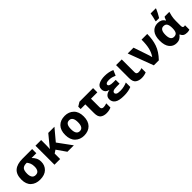

<svg xmlns="http://www.w3.org/2000/svg" viewBox="369 -2353 3921 3921"><g transform="rotate(-45 2329.5 -393.0)"><path d="M591 -232Q591 -296 566.5 -344Q542 -392 503 -428H641V-549H361Q205 -549 124.5 -480Q44 -411 44 -262Q44 -129 119 -59.5Q194 10 316 10Q450 10 520.5 -59Q591 -128 591 -232ZM212 -263Q212 -355 244 -391.5Q276 -428 347 -428H366Q394 -393 409 -354.5Q424 -316 424 -258Q424 -196 399 -158.5Q374 -121 318 -121Q262 -121 237 -160.5Q212 -200 212 -263Z M1285 -549H1107L966 -378Q947 -356 930.5 -334.5Q914 -313 900 -295H897Q899 -320 899.5 -350Q900 -380 901 -414V-549H737V0H901V-158L969 -203L1111 0H1297L1077 -301Z M1858 -275Q1858 -412 1782.5 -485.5Q1707 -559 1591 -559Q1465 -559 1393 -485.5Q1321 -412 1321 -275Q1321 -138 1396.5 -64Q1472 10 1588 10Q1713 10 1785.5 -64Q1858 -138 1858 -275ZM1488 -275Q1488 -431 1589 -431Q1691 -431 1691 -275Q1691 -118 1590 -118Q1488 -118 1488 -275Z M2401 -549H2008L1919 -495V-426H2054V-175Q2054 -66 2105 -28Q2156 10 2236 10Q2277 10 2312 2Q2347 -6 2371 -18V-139Q2320 -120 2277 -120Q2218 -120 2218 -179V-426H2401Z M2847 -341H2778Q2653 -341 2653 -393Q2653 -439 2749 -439Q2795 -439 2832 -428.5Q2869 -418 2906 -402L2955 -517Q2860 -559 2743 -559Q2644 -559 2573.5 -525.5Q2503 -492 2503 -413Q2503 -314 2605 -289V-284Q2543 -274 2507.5 -241Q2472 -208 2472 -153Q2472 -77 2534 -33.5Q2596 10 2738 10Q2810 10 2863 -0.5Q2916 -11 2955 -28V-157Q2921 -141 2869 -128Q2817 -115 2756 -115Q2685 -115 2660 -131.5Q2635 -148 2635 -171Q2635 -200 2664 -215Q2693 -230 2769 -230H2847Z M3229 -549H3065V-175Q3065 -67 3119 -28.5Q3173 10 3252 10Q3294 10 3329 2Q3364 -6 3388 -17V-139Q3362 -130 3340 -125Q3318 -120 3292 -120Q3265 -120 3247 -133Q3229 -146 3229 -178Z M3401 -549 3607 0H3751Q3875 -128 3920 -258Q3965 -388 3965 -549H3801Q3801 -405 3778 -311.5Q3755 -218 3705 -146H3701Q3697 -166 3688.5 -194.5Q3680 -223 3673 -242L3569 -549Z M4259 10Q4319 10 4357 -14Q4395 -38 4418 -72H4428Q4447 -26 4479.5 -8Q4512 10 4566 10Q4583 10 4606 6Q4629 2 4636 -3V-129Q4623 -124 4607 -124Q4591 -124 4578.5 -136Q4566 -148 4566 -182V-325Q4566 -395 4579 -456Q4592 -517 4603 -549H4467Q4455 -534 4447 -513Q4439 -492 4434 -475H4426Q4379 -557 4271 -557Q4169 -557 4108 -485Q4047 -413 4047 -272Q4047 -134 4105.5 -62Q4164 10 4259 10ZM4312 -119Q4214 -119 4214 -271Q4214 -428 4310 -428Q4369 -428 4391.5 -388Q4414 -348 4414 -273V-267Q4413 -190 4390.5 -154.5Q4368 -119 4312 -119ZM4271 -606H4366Q4395 -654 4418 -698Q4441 -742 4458 -783V-796H4310Q4305 -758 4293 -707Q4281 -656 4271 -621Z"/></g></svg>

Font: Noto Sans UI Extra
Style: Regular
Weight: 800
Designer: Monotype Design Team
Foundry: Monotype Imaging Inc.
Version: Version 1.901